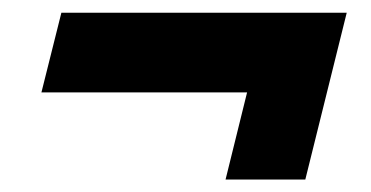

<svg xmlns="http://www.w3.org/2000/svg" viewBox="-20 -421 590 305"><path d="M338.3 -135.8 372.5 -274.2H45.8L77.5 -400.8H530.8L465 -135.8Z"/></svg>

Font: Funnel Sans Light ExtraBold
Style: Italic
Weight: 800
Italic angle: -14.036°
Version: Version 1.000